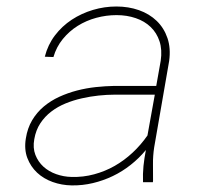

<svg xmlns="http://www.w3.org/2000/svg" viewBox="-20 -558 627 588"><path d="M418 0Q417 -25.4 419.4 -49.6Q421.9 -73.7 426.8 -98.6Q405.8 -73.2 380.1 -53Q354.5 -32.7 325.4 -18.8Q296.4 -4.9 264.6 2.7Q232.9 10.3 199.7 9.8Q168.9 9.3 141.1 -0.7Q113.3 -10.7 93.5 -29.3Q73.7 -47.9 63.7 -74.2Q53.7 -100.6 59.1 -133.8Q64 -165.5 78.4 -189.7Q92.8 -213.9 114 -231.7Q135.3 -249.5 161.4 -261.5Q187.5 -273.4 215.8 -280.8Q244.1 -288.1 273.4 -291.3Q302.7 -294.4 330.1 -294.9H458.5L472.2 -372.1Q477.1 -405.8 468.5 -431.6Q460 -457.5 441.4 -475.3Q422.9 -493.2 395.8 -502.4Q368.7 -511.7 336.9 -511.7Q305.2 -511.7 274.7 -503.4Q244.1 -495.1 218 -478.8Q191.9 -462.4 172.4 -438.5Q152.8 -414.6 143.6 -383.3L117.2 -384.3Q126.5 -420.9 148.2 -449.5Q169.9 -478 199.7 -497.6Q229.5 -517.1 264.6 -527.6Q299.8 -538.1 336.4 -538.1Q373.5 -538.1 405.5 -526.9Q437.5 -515.6 460 -493.9Q482.4 -472.2 492.9 -441.2Q503.4 -410.2 498 -371.1L452.1 -106.4Q448.2 -80.6 448.5 -55.4Q448.7 -30.3 448.7 -4.4L448.2 0ZM199.2 -16.1Q234.9 -15.1 268.3 -24.2Q301.8 -33.2 331.3 -50Q360.8 -66.9 386.2 -90.6Q411.6 -114.3 431.6 -143.1L454.1 -268.1H331.5Q308.1 -268.1 282.2 -265.4Q256.3 -262.7 230.5 -256.8Q204.6 -251 180.7 -241.2Q156.7 -231.4 137 -216.3Q117.2 -201.2 103.5 -180.4Q89.8 -159.7 85 -131.8Q80.1 -105 88.4 -83.7Q96.7 -62.5 113 -47.6Q129.4 -32.7 152.1 -24.7Q174.8 -16.6 199.2 -16.1Z"/></svg>

Font: TypoPRO Roboto Mono
Style: Italic
Weight: 250
Designer: Google
Version: Version 2.000986; 2015; ttfautohint (v1.3)